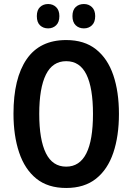

<svg xmlns="http://www.w3.org/2000/svg" viewBox="-20 -924 667 954"><path d="M571 -358Q571 -248 543 -165Q515 -82 457 -36Q399 10 309 10Q218 10 160.5 -36.5Q103 -83 75 -166.5Q47 -250 47 -359Q47 -535 112.5 -630Q178 -725 309 -725Q399 -725 457 -679Q515 -633 543 -550.5Q571 -468 571 -358ZM175 -358Q175 -230 208 -163Q241 -96 309 -96Q442 -96 442 -358Q442 -487 409.5 -553.5Q377 -620 309 -620Q241 -620 208 -553Q175 -486 175 -358ZM163 -844Q163 -874 179 -889Q195 -904 219 -904Q243 -904 259 -888.5Q275 -873 275 -844Q275 -814 259 -798.5Q243 -783 219 -783Q195 -783 179 -798Q163 -813 163 -844ZM340 -844Q340 -874 356 -889Q372 -904 397 -904Q421 -904 437 -888.5Q453 -873 453 -844Q453 -814 437 -798.5Q421 -783 397 -783Q372 -783 356 -798.5Q340 -814 340 -844Z"/></svg>

Font: Noto Sans Disp Cond SemBd
Style: Regular
Weight: 600
Width: 3
Designer: Monotype Design Team
Foundry: Monotype Imaging Inc.
Version: Version 2.000;GOOG;noto-source:20170915:90ef993387c0; ttfaut